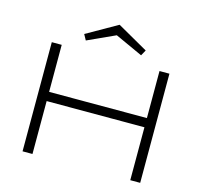

<svg xmlns="http://www.w3.org/2000/svg" viewBox="-122 -1007 1192 1140"><g transform="rotate(15 474.5 -437.5)"><path d="M774.9 0V-325.2H173.8V0H112.8V-670.9H173.8V-381.8H774.9V-670.9H835.9V0ZM645 -732.9 475.1 -810.5 305.2 -732.9 286.1 -767.6 475.1 -875 664.1 -767.6Z"/></g></svg>

Font: Syncopate
Style: Regular
Weight: 400
Width: 7
Version: Version 001.001